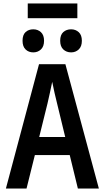

<svg xmlns="http://www.w3.org/2000/svg" viewBox="-20 -1087 603 1107"><path d="M14 0 205 -717H357L550 0H429L382 -193H181L133 0ZM254 -491 206 -297H356L309 -491Q302 -518 294.5 -551.5Q287 -585 281 -615Q275 -585 267.5 -551Q260 -517 254 -491ZM390 -785Q363 -785 345 -802Q327 -819 327 -852Q327 -886 345 -902Q363 -918 390 -918Q416 -918 434 -901.5Q452 -885 452 -852Q452 -819 434 -802Q416 -785 390 -785ZM172 -785Q145 -785 127.5 -802Q110 -819 110 -852Q110 -886 127.5 -902Q145 -918 172 -918Q198 -918 216 -901.5Q234 -885 234 -852Q234 -819 216 -802Q198 -785 172 -785ZM140 -982V-1067H426V-982Z"/></svg>

Font: Noto Sans Mono SemiCondensed SemiBold
Style: Regular
Weight: 600
Width: 4
Designer: Monotype Design Team
Foundry: Monotype Imaging Inc.
Version: Version 2.014; ttfautohint (v1.8.4.7-5d5b)